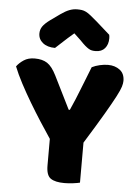

<svg xmlns="http://www.w3.org/2000/svg" viewBox="-59 -920 692 970"><g transform="rotate(5 287.0 -435.0)"><path d="M383 -4Q372 -1 349 2Q326 5 304 5Q258 5 235 -10.5Q212 -26 212 -76V-211Q187 -248 158 -293Q129 -338 101 -385Q73 -432 49 -477.5Q25 -523 10 -561Q23 -579 45.5 -594Q68 -609 101 -609Q140 -609 164.5 -593Q189 -577 211 -533L294 -366H300Q314 -397 324.5 -422.5Q335 -448 345 -473.5Q355 -499 366 -526.5Q377 -554 391 -590Q409 -599 431 -604Q453 -609 473 -609Q508 -609 532.5 -590.5Q557 -572 557 -535Q557 -523 552 -506Q547 -489 529 -454.5Q511 -420 476.5 -361Q442 -302 383 -207ZM289 -753Q255 -724 236 -706Q217 -688 198 -671Q159 -671 136 -689.5Q113 -708 113 -737Q113 -757 124 -773Q135 -789 161 -808L210 -843Q234 -860 253.5 -867.5Q273 -875 293 -875Q306 -875 316.5 -873.5Q327 -872 338 -866.5Q349 -861 362 -850.5Q375 -840 395 -823L465 -761Q466 -756 466.5 -752Q467 -748 467 -743Q467 -712 450.5 -692.5Q434 -673 403 -673Q393 -673 385 -674.5Q377 -676 368.5 -681Q360 -686 349 -695.5Q338 -705 323 -721Z"/></g></svg>

Font: Baloo
Style: Regular
Weight: 400
Designer: Sarang Kulkarni and Ek Type
Foundry: Ek Type
Version: Version 1.443;PS 1.000;hotconv 16.6.51;makeotf.lib2.5.65220;